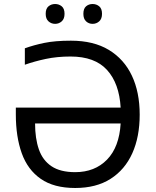

<svg xmlns="http://www.w3.org/2000/svg" viewBox="-20 -928 779 958"><path d="M332 -646Q265 -646 208.5 -634Q152 -622 104 -605V-687Q148 -703 201.5 -714Q255 -725 334 -725Q447 -725 523 -679Q599 -633 638 -550.5Q677 -468 677 -356Q677 -245 640 -163Q603 -81 531.5 -35.5Q460 10 355 10Q249 10 183.5 -35.5Q118 -81 88.5 -163.5Q59 -246 59 -357V-391H582Q575 -512 514 -579Q453 -646 332 -646ZM355 -69Q453 -69 514 -131.5Q575 -194 582 -312H155Q155 -237 174 -182.5Q193 -128 237 -98.5Q281 -69 355 -69ZM208 -859Q208 -885 222 -896.5Q236 -908 255 -908Q274 -908 288 -896.5Q302 -885 302 -859Q302 -834 288 -821.5Q274 -809 255 -809Q236 -809 222 -821.5Q208 -834 208 -859ZM396 -859Q396 -885 409.5 -896.5Q423 -908 442 -908Q461 -908 475 -896.5Q489 -885 489 -859Q489 -834 475 -821.5Q461 -809 442 -809Q423 -809 409.5 -821.5Q396 -834 396 -859Z"/></svg>

Font: Noto Sans Historical
Style: Regular
Weight: 400
Designer: Monotype Design Team
Foundry: Monotype Imaging Inc.
Version: Version 2.013; ttfautohint (v1.8.4.7-5d5b)